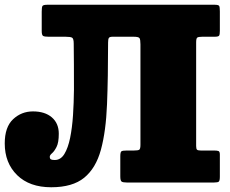

<svg xmlns="http://www.w3.org/2000/svg" viewBox="-20 -770 969 810"><path d="M0 -165Q0 -234 35.2 -267Q70.5 -300 119 -300Q169.5 -300 198.8 -274.8Q228 -249.5 228 -206Q228 -168.5 218.5 -150Q209 -131.5 199.5 -123.5Q190 -115.5 190 -109Q190 -100 195 -97.5Q200 -95 211 -95Q236 -95 251.5 -120.2Q267 -145.5 275.8 -188.2Q284.5 -231 288 -283.8Q291.5 -336.5 292 -391.8Q292.5 -447 291.8 -497.5Q291 -548 291 -586Q291 -607 284.2 -611Q277.5 -615 256.5 -615H185Q168.5 -615 162.2 -618.2Q156 -621.5 156 -639V-721Q156 -739.5 159.2 -744.8Q162.5 -750 181 -750H884.5Q902 -750 904.8 -744.8Q907.5 -739.5 907.5 -722V-640Q907.5 -624.5 904.5 -619.8Q901.5 -615 885.5 -615H833.5Q816.5 -615 812 -611.2Q807.5 -607.5 807.5 -591V-154Q807.5 -141.5 811.5 -138.2Q815.5 -135 827.5 -135H883.5Q896 -135 901.8 -132.8Q907.5 -130.5 907.5 -118V-25Q907.5 -8 903.2 -4Q899 0 882.5 0H515.5Q498.5 0 493 -4Q487.5 -8 487.5 -26V-111Q487.5 -128.5 492.5 -131.8Q497.5 -135 514.5 -135H544.5Q562 -135 567.2 -138.2Q572.5 -141.5 572.5 -159V-583Q572.5 -603.5 568.5 -609.2Q564.5 -615 543.5 -615H455Q442 -615 439 -609.5Q436 -604 436 -590.5Q436 -444 431.5 -330.2Q427 -216.5 405.8 -138.5Q384.5 -60.5 335.2 -20.2Q286 20 196 20Q104.5 20 52.2 -31.2Q0 -82.5 0 -165Z"/></svg>

Font: Besley* Narrow Fatface
Style: Regular
Weight: 900
Width: 4
Designer: Owen Earl
Foundry: indestructible type*
Version: Version 3.000; ttfautohint (v1.8.3)